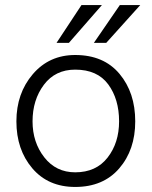

<svg xmlns="http://www.w3.org/2000/svg" viewBox="-20 -732 601 761"><path d="M516 -251Q516 -138 452.5 -64.5Q389 9 278 9Q171 9 108 -65Q45 -139 45 -251Q45 -362 110 -438Q175 -514 278 -514Q391 -514 453.5 -439.5Q516 -365 516 -251ZM109 -251Q109 -168 155.5 -108.5Q202 -49 278 -49Q361 -49 406.5 -107.5Q452 -166 452 -251Q452 -339 409 -397.5Q366 -456 278 -456Q199 -456 154 -396Q109 -336 109 -251ZM401 -562H352L455 -712H536ZM253 -562H204L303 -712H384Z"/></svg>

Font: Hind Guntur Light
Style: Regular
Weight: 300
Designer: Manushi Parikh, Hitesh Malaviya
Foundry: Indian Type Foundry
Version: Version 1.002;PS 1.0;hotconv 1.0.86;makeotf.lib2.5.63406; tt